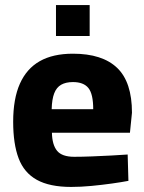

<svg xmlns="http://www.w3.org/2000/svg" viewBox="-20 -726 569 758"><path d="M261 12Q176 12 125.5 -16Q75 -44 53.5 -101Q32 -158 32 -245Q32 -336 58.5 -395.5Q85 -455 137 -484.5Q189 -514 268 -514Q384 -514 442.5 -458Q501 -402 501 -281L493 -202H185Q186 -154 205.5 -130.5Q225 -107 273 -107Q304 -107 342.5 -108.5Q381 -110 419 -112Q457 -114 484 -116L487 -12Q461 -7 422 -1.5Q383 4 341 8Q299 12 261 12ZM184 -295H348Q348 -355 329 -378.5Q310 -402 268 -402Q240 -402 221.5 -391.5Q203 -381 194 -357.5Q185 -334 184 -295ZM201 -584V-706H334V-584Z"/></svg>

Font: Cairo Play ExtraBold
Style: Regular
Weight: 800
Version: Version 3.119